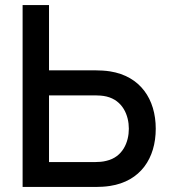

<svg xmlns="http://www.w3.org/2000/svg" viewBox="-20 -740 676 760"><path d="M360.5 0C374.5 0 397 -1 415.5 -4C536.5 -22.5 596.5 -114 596.5 -230.5C596.5 -347.5 535.5 -438.5 415.5 -457.5C397 -460.5 373.5 -461.5 360.5 -461.5H174V-720H69.5V0ZM174 -362.5H356.5C369.5 -362.5 387 -361.5 401.5 -358C466 -342.5 490 -283.5 490 -230.5C490 -177.5 466 -118.5 401.5 -103.5C387 -99.5 369.5 -98.5 356.5 -98.5H174Z"/></svg>

Font: Manrope SemiBold
Style: Regular
Weight: 600
Designer: Mikhail Sharanda
Foundry: Mikhail Sharanda
Version: Version 4.505